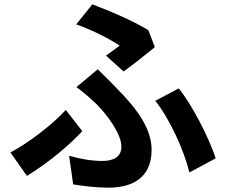

<svg xmlns="http://www.w3.org/2000/svg" viewBox="-20 -817 1040 884"><path d="M468 -561 549 -488C589 -516 666 -578 693 -600L663 -678C595 -720 488 -766 405 -797L331 -705C407 -678 488 -636 531 -607C517 -596 492 -578 468 -561ZM298 -100 317 32C366 40 423 47 479 47C582 47 678 7 678 -127C678 -220 619 -309 511 -417C486 -444 460 -468 430 -498L332 -416C366 -391 399 -362 425 -337C470 -292 539 -202 539 -142C539 -95 503 -76 452 -76C404 -76 353 -84 298 -100ZM852 -23 973 -88C943 -181 865 -334 803 -410L695 -353C762 -269 828 -123 852 -23ZM359 -213 283 -311C224 -246 115 -161 28 -115L104 -7C211 -73 303 -153 359 -213Z"/></svg>

Font: Source Han Sans JP
Style: Bold
Weight: 700
Designer: Ryoko NISHIZUKA 西塚涼子 (kana, bopomofo & ideographs); Paul D. Hunt (Latin, Greek & Cyrillic); Sandoll Communications 산돌커뮤니
Foundry: Adobe
Version: Version 2.002;hotconv 1.0.116;makeotfexe 2.5.65601